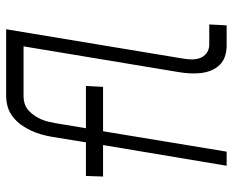

<svg xmlns="http://www.w3.org/2000/svg" viewBox="-88 -688 775 640"><g transform="rotate(-90 300.0 -367.5)"><path d="M68 0 137 -412H32L34 -469H146L164 -580Q167 -598 172 -616Q177 -634 185 -651.5Q193 -669 204 -684.5Q215 -700 231 -712.5Q247 -725 265 -730Q283 -735 301 -735H523L426 -150Q423 -134 422.5 -118.5Q422 -103 427 -89Q432 -75 444 -66.5Q456 -58 471 -58H539L536 0H469Q450 0 433 -5.5Q416 -11 404 -23.5Q392 -36 385.5 -52Q379 -68 377 -86Q375 -104 376 -122.5Q377 -141 380 -159L466 -677H298Q286 -677 274 -673Q262 -669 252.5 -660.5Q243 -652 235.5 -641Q228 -630 223 -618.5Q218 -607 215 -595Q212 -583 210 -571L193 -469H334L331 -412H183L115 0Z"/></g></svg>

Font: Iosevka SS04 Light Extended
Style: Italic
Weight: 300
Width: 7
Italic angle: -9°
Monospace: yes
Designer: Belleve Invis
Foundry: Belleve Invis
Version: Version 19.0.0; ttfautohint (v1.8.4)